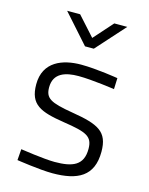

<svg xmlns="http://www.w3.org/2000/svg" viewBox="-112 -804 689 885"><g transform="rotate(15 232.0 -361.5)"><path d="M261 -595 384 -732H322L241 -641L159 -732H97L219 -595ZM401 -492C401 -492 299 -509 224 -509C137 -509 47 -477 47 -368C47 -271 100 -250 215 -232C327 -215 357 -202 357 -142C357 -64 307 -44 221 -44C170 -44 58 -61 58 -61L54 -8C54 -8 164 9 225 9C345 9 418 -28 418 -145C418 -241 370 -264 242 -285C133 -303 108 -318 108 -370C108 -438 164 -455 226 -455C292 -455 399 -439 399 -439L401 -492Z"/></g></svg>

Font: RazerF5 Light
Style: Regular
Weight: 300
Foundry: Razer Inc.
Version: Version 2